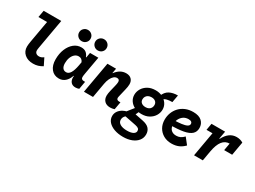

<svg xmlns="http://www.w3.org/2000/svg" viewBox="-61 -1666 3721 2806"><g transform="rotate(30 1800.0 -263.0)"><path d="M368.5 17Q278 17 223.2 -30.8Q168.5 -78.5 168.5 -155.5Q168.5 -173.5 171 -194.8Q173.5 -216 178.5 -245.5L254.5 -675.5L309.5 -613H97.5L118.5 -730H415.5L327.5 -230.5Q324.5 -213.5 323 -201.8Q321.5 -190 321.5 -181Q321.5 -151.5 340.2 -134.8Q359 -118 391 -118Q411 -118 428.5 -124.8Q446 -131.5 466.5 -147L525 -29Q486.5 -5.5 449.2 5.8Q412 17 368.5 17Z M803.5 17Q720.5 17 672 -43Q623.5 -103 623.5 -204.5Q623.5 -301.5 655.2 -378Q687 -454.5 741.5 -498.8Q796 -543 865 -543Q915.5 -543 945.8 -519.2Q976 -495.5 992 -452H1032L990.5 -405.5L1013 -535.5H1153.5L1101.5 -242Q1097 -217 1095.2 -201.8Q1093.5 -186.5 1093.5 -175Q1093.5 -133.5 1141 -133.5H1162L1139 -2.5Q1124.5 3 1109.8 6Q1095 9 1078 9Q1029.5 9 1002.8 -20.5Q976 -50 976 -103.5Q976 -118 978.8 -133.8Q981.5 -149.5 988 -173.5L1012.5 -121L972.5 -126.5Q949 -57 905.5 -20Q862 17 803.5 17ZM849.5 -116Q891 -116 919 -161.2Q947 -206.5 963.5 -297L974 -355Q962 -383 943.2 -396.5Q924.5 -410 896.5 -410Q860 -410 831.5 -385.8Q803 -361.5 786.5 -319.2Q770 -277 770 -223.5Q770 -171.5 790.8 -143.8Q811.5 -116 849.5 -116ZM820.5 -623Q780.4 -623 752.4 -650.5Q724.5 -678 724.5 -717.5Q724.5 -757 752.5 -784.5Q780.5 -812 820.5 -812Q861 -812 888.8 -784.7Q916.5 -757.4 916.5 -717.5Q916.5 -677.5 888.9 -650.2Q861.4 -623 820.5 -623ZM1092.5 -623Q1052.4 -623 1024.4 -650.5Q996.5 -678 996.5 -717.5Q996.5 -757 1024.5 -784.5Q1052.5 -812 1092.5 -812Q1133 -812 1160.8 -784.7Q1188.5 -757.4 1188.5 -717.5Q1188.5 -677.5 1160.9 -650.2Q1133.4 -623 1092.5 -623Z M1664 9Q1603.5 9 1569 -25Q1534.5 -59 1534.5 -118Q1534.5 -137.5 1537.8 -157.2Q1541 -177 1547.5 -205L1571 -302Q1576.5 -324.5 1579.5 -341.5Q1582.5 -358.5 1582.5 -372.5Q1582.5 -394.5 1571.8 -405.8Q1561 -417 1539.5 -417Q1511 -417 1486.2 -395.8Q1461.5 -374.5 1443.2 -336.2Q1425 -298 1416 -247L1372.5 0H1219.5L1312.5 -526H1458L1439.5 -421.5L1421 -445H1448Q1520.5 -543 1622 -543Q1679.5 -543 1710.8 -511.2Q1742 -479.5 1742 -425.5Q1742 -404.5 1738.2 -381.8Q1734.5 -359 1728 -331.5L1700.5 -215.5Q1695.5 -195 1693.8 -185.8Q1692 -176.5 1692 -170Q1692 -132.5 1737.5 -132.5H1759L1736 -3Q1700 9 1664 9Z M2041 286.5Q1958.5 286.5 1893.5 263.2Q1828.5 240 1791 198Q1753.5 156 1753.5 100Q1753.5 54.5 1779 17.5Q1804.5 -19.5 1850.5 -43.2Q1896.5 -67 1957.5 -72.5L1965 -14.5Q1927 1 1908.2 26.8Q1889.5 52.5 1889.5 84Q1889.5 129.5 1932 154Q1974.5 178.5 2046 178.5Q2113 178.5 2148.8 158.8Q2184.5 139 2184.5 106Q2184.5 82.5 2169 68.2Q2153.5 54 2115 46L1871 -3V-24L1994.5 -180L2072 -164L2038.5 -91L2170 -65Q2251 -49 2285.2 -10Q2319.5 29 2319.5 87Q2319.5 146.5 2284 191.5Q2248.5 236.5 2185.8 261.5Q2123 286.5 2041 286.5ZM2109 -137Q2043.5 -137 1991.2 -162.2Q1939 -187.5 1909 -231.5Q1879 -275.5 1879 -330.5Q1879 -384 1907.2 -432.5Q1935.5 -481 1989.5 -512Q2043.5 -543 2121 -543Q2184.5 -543 2235.2 -517Q2286 -491 2316 -447Q2346 -403 2346 -348Q2346 -293.5 2317 -245.2Q2288 -197 2234.8 -167Q2181.5 -137 2109 -137ZM2111.5 -254Q2141.5 -254 2163.8 -265.5Q2186 -277 2198 -297.8Q2210 -318.5 2210 -345Q2210 -381.5 2185 -403Q2160 -424.5 2118 -424.5Q2085 -424.5 2062 -412Q2039 -399.5 2027 -378.8Q2015 -358 2015 -332Q2015 -296 2041 -275Q2067 -254 2111.5 -254ZM2257.5 -470.5 2208.5 -500.5Q2238 -578 2296 -608.8Q2354 -639.5 2437 -639.5L2414.5 -515Q2362 -515 2325.8 -506Q2289.5 -497 2257.5 -470.5Z M2702.5 17Q2626 17 2568 -16Q2510 -49 2477.2 -106.2Q2444.5 -163.5 2444.5 -237Q2444.5 -299 2465.5 -354.2Q2486.5 -409.5 2526.8 -452Q2567 -494.5 2624.5 -518.8Q2682 -543 2754.5 -543Q2850.5 -543 2899 -498Q2947.5 -453 2947.5 -383.5Q2947.5 -319.5 2905.5 -281Q2863.5 -242.5 2774.8 -225.8Q2686 -209 2545 -209L2537.5 -296.5Q2628 -298.5 2688.2 -306Q2748.5 -313.5 2778.8 -329.5Q2809 -345.5 2809 -372.5Q2809 -394 2793.2 -405.8Q2777.5 -417.5 2745 -417.5Q2697 -417.5 2661.2 -393Q2625.5 -368.5 2605.8 -328.2Q2586 -288 2586 -240.5Q2586 -182 2617.5 -149.5Q2649 -117 2706 -117Q2743 -117 2773.8 -131.2Q2804.5 -145.5 2835 -177.5L2917.5 -73Q2873 -27 2821.2 -5Q2769.5 17 2702.5 17Z M3077.5 0 3161.5 -478 3207 -413.5H3049L3068.5 -526H3298L3271.5 -376.5L3241.5 -395.5H3282Q3357 -543 3486 -543Q3549 -543 3596 -513L3544.5 -378.5Q3518.5 -394.5 3495.2 -401.2Q3472 -408 3442 -408Q3370 -408 3323.2 -348.8Q3276.5 -289.5 3254.5 -165.5L3225.5 0ZM3421 -285.5 3458.5 -498.5 3596 -513 3556 -285.5Z"/></g></svg>

Font: Google Sans Code
Style: Italic
Weight: 400
Italic angle: -10°
Monospace: yes
Designer: Google Sans Code Authors
Foundry: Google LLC
Version: Version 6.000